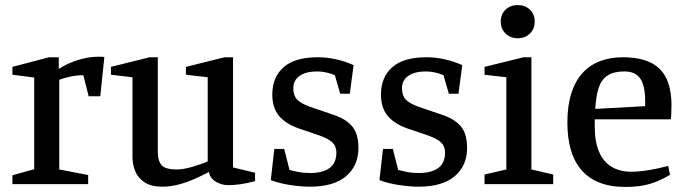

<svg xmlns="http://www.w3.org/2000/svg" viewBox="-20 -727 2700 758"><path d="M29 0V-35L115 -59V-421L29 -432V-463L174 -501H212V-455Q246 -477 287.5 -490Q329 -503 365 -503Q372 -503 379 -503Q386 -503 392 -502L376 -347H330L309 -430Q284 -430 259.5 -425Q235 -420 214 -412V-58L328 -36V0Z M621 10Q577 10 551 -7Q525 -24 514 -51Q503 -78 503 -108V-422L418 -432V-463L571 -501H603V-126Q603 -93 617.5 -75.5Q632 -58 678 -58Q703 -58 738 -68Q773 -78 800 -90V-422L714 -432V-463L867 -501H900V-66L987 -45V-12Q954 -3 928 0.5Q902 4 880 4Q856 4 832.5 -9.5Q809 -23 805 -48Q780 -35 750 -21.5Q720 -8 687 1Q654 10 621 10Z M1203 10Q1169 10 1126 3.5Q1083 -3 1049 -16L1063 -139H1102L1123 -56Q1138 -52 1158 -48Q1178 -44 1205 -44Q1254 -44 1281 -63.5Q1308 -83 1308 -125Q1308 -149 1292.5 -164.5Q1277 -180 1233 -195L1156 -221Q1105 -240 1080 -271.5Q1055 -303 1055 -354Q1055 -422 1099.5 -461.5Q1144 -501 1235 -501Q1270 -501 1306 -493Q1342 -485 1376 -470L1361 -357H1323L1302 -430Q1289 -436 1270 -440.5Q1251 -445 1233 -445Q1188 -445 1163 -427.5Q1138 -410 1138 -379Q1138 -350 1152.5 -334.5Q1167 -319 1202 -306L1287 -277Q1329 -264 1352.5 -245.5Q1376 -227 1385.5 -202.5Q1395 -178 1395 -143Q1395 -73 1346.5 -31.5Q1298 10 1203 10Z M1632 10Q1598 10 1555 3.5Q1512 -3 1478 -16L1492 -139H1531L1552 -56Q1567 -52 1587 -48Q1607 -44 1634 -44Q1683 -44 1710 -63.5Q1737 -83 1737 -125Q1737 -149 1721.5 -164.5Q1706 -180 1662 -195L1585 -221Q1534 -240 1509 -271.5Q1484 -303 1484 -354Q1484 -422 1528.5 -461.5Q1573 -501 1664 -501Q1699 -501 1735 -493Q1771 -485 1805 -470L1790 -357H1752L1731 -430Q1718 -436 1699 -440.5Q1680 -445 1662 -445Q1617 -445 1592 -427.5Q1567 -410 1567 -379Q1567 -350 1581.5 -334.5Q1596 -319 1631 -306L1716 -277Q1758 -264 1781.5 -245.5Q1805 -227 1814.5 -202.5Q1824 -178 1824 -143Q1824 -73 1775.5 -31.5Q1727 10 1632 10Z M1893 0V-38L1979 -58V-422L1893 -432V-463L2047 -501H2078V-58L2164 -38V0ZM2024 -576Q1995 -576 1976 -594.5Q1957 -613 1957 -642Q1957 -671 1976 -689Q1995 -707 2024 -707Q2053 -707 2072 -689Q2091 -671 2091 -642Q2091 -613 2072 -594.5Q2053 -576 2024 -576Z M2450 11Q2389 11 2345.5 -6.5Q2302 -24 2274 -57.5Q2246 -91 2233 -137.5Q2220 -184 2220 -243Q2220 -310 2235.5 -358.5Q2251 -407 2279.5 -438.5Q2308 -470 2348.5 -485.5Q2389 -501 2439 -501Q2538 -501 2584.5 -455Q2631 -409 2631 -311Q2631 -304 2630.5 -294.5Q2630 -285 2630 -275.5Q2630 -266 2628 -256H2328V-227Q2328 -168 2345 -128Q2362 -88 2394.5 -68.5Q2427 -49 2472 -49Q2503 -49 2542 -55.5Q2581 -62 2618 -72L2625 -37Q2586 -13 2545.5 -1Q2505 11 2450 11ZM2330 -297 2527 -308V-330Q2527 -367 2519 -393Q2511 -419 2493 -432Q2475 -445 2445 -445Q2404 -445 2379.5 -429.5Q2355 -414 2344 -381.5Q2333 -349 2330 -297Z"/></svg>

Font: Manuale Medium
Style: Regular
Weight: 500
Designer: Eduardo Tunni / Pablo Cosgaya
Foundry: Eduardo Tunni / Pablo Cosgaya
Version: Version 1.002